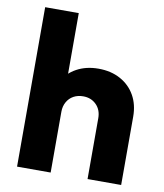

<svg xmlns="http://www.w3.org/2000/svg" viewBox="-82 -793 736 861"><g transform="rotate(10 286.0 -363.0)"><path d="M375 0V-277Q375 -315 351.5 -338.5Q328 -362 292 -362Q267 -362 248 -351.5Q229 -341 218 -321.5Q207 -302 207 -277L148 -306Q148 -363 172 -406Q196 -449 239 -472.5Q282 -496 338 -496Q395 -496 438 -472.5Q481 -449 504.5 -407.5Q528 -366 528 -311V0ZM54 0V-726H207V0Z"/></g></svg>

Font: Outfit-Bold
Style: Bold
Weight: 700
Designer: Rodrigo Fuenzalida
Foundry: fragTYPE
Version: Version 1.000